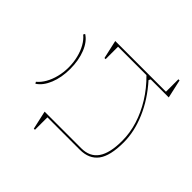

<svg xmlns="http://www.w3.org/2000/svg" viewBox="-127 -997 1309 1309"><g transform="rotate(-45 527.5 -343.0)"><path d="M437 15Q307 15 248.5 -29Q190 -73 190 -162V-474H70V-485L204 -515V-162Q204 -80 261.5 -40Q319 0 437 0Q513 0 588.5 -23.5Q664 -47 736 -91.5Q808 -136 871 -200V-474H751V-485L885 -515V-26H1005V-15L871 15V-159L857 -166Q760 -79 650.5 -32Q541 15 437 15ZM533 -597Q451 -597 387 -623Q323 -649 294 -694L306 -701Q328 -674 363 -654Q398 -634 442 -623Q486 -612 533 -612Q581 -612 625.5 -623Q670 -634 705 -654Q740 -674 762 -701L774 -694Q746 -649 681 -623Q616 -597 533 -597Z"/></g></svg>

Font: Kalnia Expanded Thin
Style: Regular
Weight: 250
Width: 7
Designer: Frida Medrano
Foundry: Frida Medrano
Version: Version 1.105